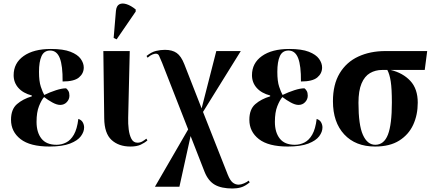

<svg xmlns="http://www.w3.org/2000/svg" viewBox="-20 -828 2477 1098"><path d="M263 10Q152 10 97.5 -32.5Q43 -75 43 -143Q43 -203 77 -232.5Q111 -262 162 -277V-282Q112 -295 85 -325.5Q58 -356 58 -398Q58 -467 115 -507.5Q172 -548 271 -548Q342 -548 383 -532Q424 -516 441.5 -491.5Q459 -467 459 -442Q459 -408 431.5 -385Q404 -362 338 -362Q339 -452 322 -495.5Q305 -539 267 -539Q232 -539 217.5 -507Q203 -475 203 -417Q203 -363 213.5 -332Q224 -301 233 -285Q266 -301 300 -312Q334 -323 358 -323Q365 -318 371 -308Q377 -298 377 -281Q377 -260 362 -244Q347 -228 324 -228Q305 -228 279.5 -242Q254 -256 232 -273Q217 -256 203 -221Q189 -186 189 -131Q189 -71 217 -35.5Q245 0 303 0Q332 0 358 -13Q384 -26 402.5 -58Q421 -90 428 -148Q446 -142 453.5 -128Q461 -114 461 -99Q461 -74 442.5 -49Q424 -24 380.5 -7Q337 10 263 10Z M726 10Q659 10 618 -27.5Q577 -65 576 -151L571 -536H722L713 -154Q712 -121 716 -88.5Q720 -56 731.5 -34Q743 -12 766 -12Q782 -12 794.5 -19.5Q807 -27 817 -35L823 -25Q807 -11 784.5 -0.5Q762 10 726 10ZM647 -603 630 -611 643 -766Q646 -795 662.5 -803.5Q679 -812 704 -804Q729 -796 756 -774V-762Z M1310 250Q1246 250 1208.5 228.5Q1171 207 1150 155L1070 -50L1006 240H866L1056 -88L907 -469Q895 -498 889.5 -509.5Q884 -521 871 -521Q864 -521 852 -516.5Q840 -512 824 -498L818 -508Q847 -531 873 -537Q899 -543 923 -543Q965 -543 990.5 -525Q1016 -507 1034 -461L1133 -208L1217 -536H1357L1141 -188L1283 172Q1296 204 1311 216Q1326 228 1345 228Q1358 228 1375.5 220.5Q1393 213 1402 205L1408 215Q1381 237 1358 243.5Q1335 250 1310 250Z M1626 10Q1515 10 1460.5 -32.5Q1406 -75 1406 -143Q1406 -203 1440 -232.5Q1474 -262 1525 -277V-282Q1475 -295 1448 -325.5Q1421 -356 1421 -398Q1421 -467 1478 -507.5Q1535 -548 1634 -548Q1705 -548 1746 -532Q1787 -516 1804.5 -491.5Q1822 -467 1822 -442Q1822 -408 1794.5 -385Q1767 -362 1701 -362Q1702 -452 1685 -495.5Q1668 -539 1630 -539Q1595 -539 1580.5 -507Q1566 -475 1566 -417Q1566 -363 1576.5 -332Q1587 -301 1596 -285Q1629 -301 1663 -312Q1697 -323 1721 -323Q1728 -318 1734 -308Q1740 -298 1740 -281Q1740 -260 1725 -244Q1710 -228 1687 -228Q1668 -228 1642.5 -242Q1617 -256 1595 -273Q1580 -256 1566 -221Q1552 -186 1552 -131Q1552 -71 1580 -35.5Q1608 0 1666 0Q1695 0 1721 -13Q1747 -26 1765.5 -58Q1784 -90 1791 -148Q1809 -142 1816.5 -128Q1824 -114 1824 -99Q1824 -74 1805.5 -49Q1787 -24 1743.5 -7Q1700 10 1626 10Z M2125 10Q2013 10 1948.5 -59.5Q1884 -129 1884 -249Q1884 -345 1922.5 -409Q1961 -473 2029 -504.5Q2097 -536 2184 -536H2423L2409 -428H2214Q2284 -411 2326.5 -365.5Q2369 -320 2369 -241Q2369 -171 2343 -114.5Q2317 -58 2263 -24Q2209 10 2125 10ZM2126 0Q2176 0 2198.5 -58Q2221 -116 2221 -242Q2221 -321 2214.5 -362.5Q2208 -404 2195 -428H2166Q2127 -428 2096 -410Q2065 -392 2047.5 -350.5Q2030 -309 2030 -240Q2030 -113 2055.5 -56.5Q2081 0 2126 0Z"/></svg>

Font: Noto Serif Display SemiCondensed
Style: Bold
Weight: 700
Width: 4
Designer: Monotype Design Team
Foundry: Monotype Imaging Inc.
Version: Version 2.009